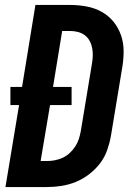

<svg xmlns="http://www.w3.org/2000/svg" viewBox="-20 -755 540 775"><path d="M2 0 57 -331H22V-404H69L123 -735H262Q296 -735 329 -729Q362 -723 390 -707.5Q418 -692 438 -667.5Q458 -643 468.5 -612.5Q479 -582 479 -548Q479 -514 473 -480L428 -208Q423 -179 413 -150Q403 -121 384 -96Q365 -71 339.5 -51.5Q314 -32 285.5 -20.5Q257 -9 227.5 -4.5Q198 0 169 0ZM144 -105H169Q185 -105 201 -108Q217 -111 232.5 -118Q248 -125 261 -137Q274 -149 283.5 -163.5Q293 -178 298 -193.5Q303 -209 306 -225L351 -497Q354 -514 354.5 -530Q355 -546 352 -561.5Q349 -577 341.5 -590.5Q334 -604 322 -613Q310 -622 294.5 -626Q279 -630 262 -630H231L194 -404H269V-331H182Z"/></svg>

Font: Iosevka SS18 Extrabold
Style: Italic
Weight: 800
Italic angle: -9°
Monospace: yes
Designer: Belleve Invis
Foundry: Belleve Invis
Version: Version 25.1.1; ttfautohint (v1.8.4)